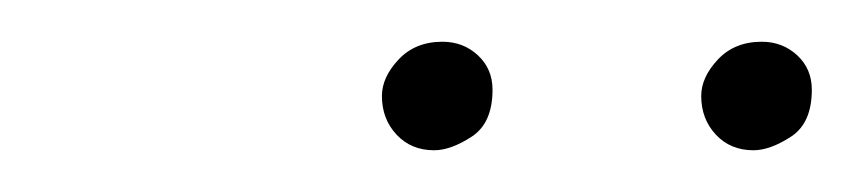

<svg xmlns="http://www.w3.org/2000/svg" viewBox="-20 -854 409 92"><path d="M341 -782Q330 -782 323 -789.5Q316 -797 316 -808Q316 -817 324 -825.5Q332 -834 345 -834Q355 -834 362 -827.5Q369 -821 369 -811Q369 -795 359 -788.5Q349 -782 341 -782ZM188 -782Q177 -782 170 -789.5Q163 -797 163 -808Q163 -817 171 -825.5Q179 -834 192 -834Q202 -834 209 -827.5Q216 -821 216 -811Q216 -795 206 -788.5Q196 -782 188 -782Z"/></svg>

Font: MuseoModerno Thin
Style: Italic
Weight: 100
Italic angle: -9°
Designer: Pablo Cosgaya, Héctor Gatti, Marcela Romero, and the Authors of The MuseoModerno Project.
Foundry: Omnibus-Type Team
Version: Version 1.003